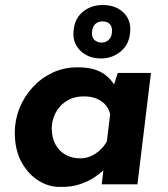

<svg xmlns="http://www.w3.org/2000/svg" viewBox="-20 -723 658 753"><path d="M216 10Q173 11 132 -14Q91 -39 64.5 -87Q38 -135 38 -203Q38 -252 56 -297.5Q74 -343 107 -379.5Q140 -416 185 -437.5Q230 -459 284 -459Q328 -459 355.5 -449Q383 -439 400 -423.5Q417 -408 429 -390L420 -369L442 -437H572L519 0H379L390 -95L398 -65Q396 -65 384 -53.5Q372 -42 349.5 -27Q327 -12 293.5 -0.5Q260 11 216 10ZM295 -102Q315 -102 333.5 -109.5Q352 -117 369 -131.5Q386 -146 399 -168L412 -275Q407 -297 393 -312.5Q379 -328 358 -336.5Q337 -345 310 -345Q276 -345 252 -333Q228 -321 212.5 -302Q197 -283 190 -261.5Q183 -240 183 -220Q183 -184 197 -157.5Q211 -131 236.5 -116.5Q262 -102 295 -102ZM269 -606Q274 -654 309 -680Q344 -706 393 -703Q440 -700 468 -670Q496 -640 490 -592Q485 -545 449.5 -518Q414 -491 367 -494Q320 -497 291.5 -528Q263 -559 269 -606ZM341 -599Q339 -580 348 -569Q357 -558 375 -556Q393 -555 405 -565.5Q417 -576 419 -595Q421 -616 412 -627Q403 -638 385 -639Q367 -640 355 -630Q343 -620 341 -599Z"/></svg>

Font: Josefin Sans Thin
Style: Bold Italic
Weight: 700
Italic angle: -7°
Version: Version 2.000